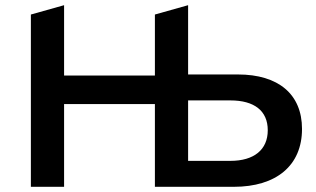

<svg xmlns="http://www.w3.org/2000/svg" viewBox="-20 -720 1216 740"><path d="M705 -433V-700L577 -664V-429H227V-700L99 -664V0H227V-319H577V0H881C1045 0 1144 -82 1144 -223C1144 -357 1053 -433 897 -433ZM705 -100V-333H868C960 -333 1012 -293 1012 -218C1012 -143 959 -100 868 -100Z"/></svg>

Font: Talent
Style: Bold
Weight: 600
Designer: Mike Powis
Version: Version 1.001;hotconv 1.0.109;makeotfexe 2.5.65596